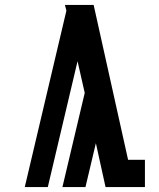

<svg xmlns="http://www.w3.org/2000/svg" viewBox="-20 -755 640 775"><path d="M406 0 367 -177 325 0H232L322 -380L293 -508L173 0H80L248 -712L242 -735H358L497 -110H565V0Z"/></svg>

Font: Iosevka HT Extrabold Extended
Style: Regular
Weight: 800
Width: 7
Monospace: yes
Designer: Belleve Invis
Foundry: Belleve Invis
Version: Version 32.3.0; ttfautohint (v1.8.4)